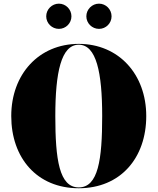

<svg xmlns="http://www.w3.org/2000/svg" viewBox="-20 -994 840 1024"><path d="M440.5 -907C440.5 -870 471 -840 508 -840C545 -840 575 -870 575 -907C575 -944 545 -974.5 508 -974.5C471 -974.5 440.5 -944 440.5 -907ZM226.5 -907C226.5 -870 257 -840 294 -840C331 -840 361 -870 361 -907C361 -944 331 -974.5 294 -974.5C257 -974.5 226.5 -944 226.5 -907ZM400 10C623 10 760 -152 760 -375C760 -598 613 -760 400 -760C187 -760 40 -598 40 -375C40 -152 177 10 400 10ZM400 -755.5C494 -755.5 525 -607 525 -375C525 -143 504 5.5 400 5.5C296 5.5 275 -143 275 -375C275 -607 306 -755.5 400 -755.5Z"/></svg>

Font: Bodoni* 36pt Fatface
Style: Regular
Weight: 900
Version: Version 2.3